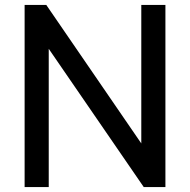

<svg xmlns="http://www.w3.org/2000/svg" viewBox="-20 -760 772 780"><path d="M178 0H80V-740H168L581 -138L554 -131V-740H652V0H564L151 -601L178 -610Z"/></svg>

Font: Be Vietnam Pro Variable Thin
Style: Regular
Weight: 100
Designer: Lam Bao, Tony Le, Vietanh Nguyen
Foundry: Yellow Type Foundry
Version: Version 1.002